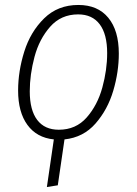

<svg xmlns="http://www.w3.org/2000/svg" viewBox="-20 -552 552 774"><path d="M240 10 213 195 169 202 197 10Q128 3 90.5 -48.5Q53 -100 53 -187Q53 -265 78 -344.5Q103 -424 158 -478Q213 -532 296 -532Q374 -532 416.5 -480.5Q459 -429 459 -336Q459 -262 436.5 -186Q414 -110 365 -54Q316 2 240 10ZM412 -338Q412 -414 382 -454Q352 -494 295 -494Q226 -494 182 -444Q138 -394 119 -322.5Q100 -251 100 -184Q100 -108 130 -68.5Q160 -29 217 -29Q286 -29 329.5 -78.5Q373 -128 392.5 -199Q412 -270 412 -338Z"/></svg>

Font: Fira Sans Condensed ExtraLight
Style: Italic
Weight: 275
Width: 3
Italic angle: -8°
Designer: Carrois Corporate & Edenspiekermann AG
Foundry: Carrois Corporate GbR & Edenspiekermann AG
Version: Version 4.203